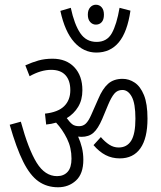

<svg xmlns="http://www.w3.org/2000/svg" viewBox="-20 -880 682 811"><path d="M351 -818Q351 -838 361 -849Q371 -860 385 -860Q400 -860 409.5 -849Q419 -838 419 -818Q419 -797 409.5 -786.5Q400 -776 385 -776Q371 -776 361 -787Q351 -798 351 -818ZM531 -835Q518 -745 482 -701.5Q446 -658 387 -658Q333 -658 293.5 -702Q254 -746 235 -834L279 -847Q294 -777 319 -740Q344 -703 388 -703Q432 -703 452.5 -740Q473 -777 485 -847ZM332 -205Q332 -146 301 -117.5Q270 -89 225 -89Q178 -89 142.5 -114Q107 -139 78 -197Q49 -255 21 -353L68 -366Q100 -249 135 -192.5Q170 -136 221 -136Q249 -136 265.5 -154Q282 -172 282 -210Q282 -256 263 -294.5Q244 -333 217 -362Q197 -356 175 -354L170 -400Q225 -406 251 -431.5Q277 -457 277 -499Q277 -540 256.5 -562.5Q236 -585 196 -585Q153 -585 105 -558L87 -604Q116 -617 142.5 -624.5Q169 -632 202 -632Q260 -632 294 -596Q328 -560 328 -499Q328 -458 310 -428.5Q292 -399 262 -381Q275 -363 285.5 -355Q296 -347 314 -347Q331 -347 342.5 -358Q354 -369 365 -394L395 -462Q413 -505 436.5 -526Q460 -547 498 -547Q525 -547 549 -531Q573 -515 588 -478.5Q603 -442 603 -379Q603 -296 573 -253.5Q543 -211 486 -211Q453 -211 426 -225Q399 -239 375 -267L406 -301Q423 -281 441.5 -269Q460 -257 481 -257Q516 -257 534 -285.5Q552 -314 552 -379Q552 -443 536.5 -471.5Q521 -500 497 -500Q476 -500 463 -484.5Q450 -469 437 -438L412 -378Q394 -336 374.5 -319Q355 -302 324 -302Q317 -302 310 -303Q320 -281 326 -256.5Q332 -232 332 -205Z"/></svg>

Font: Noto Sans ExtraCondensed Light
Style: Regular
Weight: 300
Width: 2
Designer: Monotype Design Team
Foundry: Monotype Imaging Inc.
Version: Version 2.013; ttfautohint (v1.8.4.7-5d5b)